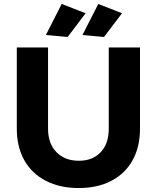

<svg xmlns="http://www.w3.org/2000/svg" viewBox="-20 -940 793 971"><path d="M379 -127Q448 -127 489 -170Q530 -213 530 -289V-700H688V-289Q688 -197 650.5 -129.5Q613 -62 543 -25.5Q473 11 378 11Q283 11 212 -25.5Q141 -62 103 -129.5Q65 -197 65 -289V-700H223V-289Q223 -214 265.5 -170.5Q308 -127 379 -127ZM292 -920 413 -873 322 -753 212 -763ZM477 -920 597 -873 506 -753 397 -763Z"/></svg>

Font: Montserrat SemiBold
Style: Regular
Weight: 600
Designer: Julieta Ulanovsky
Foundry: Julieta Ulanovsky
Version: Version 6.001